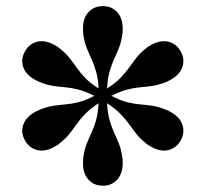

<svg xmlns="http://www.w3.org/2000/svg" viewBox="-20 -780 670 626"><path d="M315.5 -174.5Q286.5 -174.5 268.5 -194.2Q250.5 -214 250.5 -247.5Q250.5 -252 250.8 -256.5Q251 -261 251.5 -266Q255 -292 262.5 -310.8Q270 -329.5 278.2 -347.2Q286.5 -365 293 -387.5Q299.5 -410 301.5 -443.5Q273.5 -425 257.2 -408Q241 -391 229.8 -375Q218.5 -359 206 -343.2Q193.5 -327.5 173 -311.5Q169 -308 165.2 -306Q161.5 -304 157.5 -301.5Q128 -284.5 102.2 -290.5Q76.5 -296.5 62 -321Q47.5 -346 55.2 -371.5Q63 -397 92.5 -414Q96.5 -416.5 100.2 -418.2Q104 -420 109 -422Q133 -432 153 -435Q173 -438 192.5 -439.5Q212 -441 234.8 -446.5Q257.5 -452 287.5 -467.5Q257.5 -482.5 234.8 -488.2Q212 -494 192.5 -495.5Q173 -497 153 -500Q133 -503 109 -512.5Q104 -514.5 100.2 -516.8Q96.5 -519 92.5 -521Q63 -537.5 55.2 -563.2Q47.5 -589 62 -613.5Q76.5 -638.5 102.2 -644.2Q128 -650 157.5 -633.5Q161.5 -631.5 165.2 -629.2Q169 -627 173 -623.5Q193.5 -607.5 206 -591.8Q218.5 -576 229.8 -559.8Q241 -543.5 257.2 -526.5Q273.5 -509.5 301.5 -491.5Q299.5 -525 293 -547.5Q286.5 -570 278.2 -587.8Q270 -605.5 262.5 -624.2Q255 -643 251.5 -668.5Q251 -674 250.8 -678.2Q250.5 -682.5 250.5 -687Q250.5 -721 268.5 -740.5Q286.5 -760 315.5 -760Q344 -760 362 -740.5Q380 -721 380 -687Q380 -682.5 380 -678.2Q380 -674 379 -668.5Q375.5 -643 368 -624.2Q360.5 -605.5 352.2 -587.8Q344 -570 337.5 -547.5Q331 -525 329 -491.5Q357 -509.5 373.2 -526.5Q389.5 -543.5 401 -559.8Q412.5 -576 424.8 -591.8Q437 -607.5 457.5 -623.5Q461.5 -627 465.5 -629.2Q469.5 -631.5 473 -633.5Q502.5 -650 528.2 -644.2Q554 -638.5 568.5 -613.5Q583 -589 575.2 -563.2Q567.5 -537.5 538 -521Q534.5 -519 530.5 -516.8Q526.5 -514.5 521.5 -512.5Q497.5 -503 477.5 -500Q457.5 -497 438 -495.5Q418.5 -494 395.8 -488.2Q373 -482.5 343 -467.5Q373 -452 395.8 -446.5Q418.5 -441 438 -439.5Q457.5 -438 477.5 -435Q497.5 -432 521.5 -422Q526.5 -420 530.5 -418.2Q534.5 -416.5 538 -414Q567.5 -397 575.2 -371.5Q583 -346 568.5 -321Q554 -296.5 528.2 -290.5Q502.5 -284.5 473 -301.5Q469.5 -304 465.5 -306Q461.5 -308 457.5 -311.5Q437 -327.5 424.8 -343.2Q412.5 -359 401 -375Q389.5 -391 373.2 -408Q357 -425 329 -443.5Q331 -410 337.5 -387.5Q344 -365 352.2 -347.2Q360.5 -329.5 368 -310.8Q375.5 -292 379 -266Q380 -261 380 -256.5Q380 -252 380 -247.5Q380 -214 362 -194.2Q344 -174.5 315.5 -174.5Z"/></svg>

Font: Bodoni Moda 9pt SemiBold
Style: Regular
Weight: 600
Designer: Owen Earl
Foundry: indestructible type
Version: Version 2.005